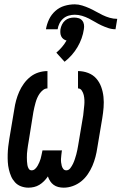

<svg xmlns="http://www.w3.org/2000/svg" viewBox="-20 -858 561 886"><path d="M274 8Q261 8 249 5Q237 2 227.5 -5Q218 -12 211.5 -22Q205 -32 201 -44Q193 -32 183 -22Q173 -12 161.5 -5Q150 2 137 5Q124 8 111 8Q94 8 77.5 2Q61 -4 49.5 -16.5Q38 -29 31.5 -44Q25 -59 21 -76Q17 -93 16 -110.5Q15 -128 15.5 -146Q16 -164 18 -181.5Q20 -199 23 -217L46 -354Q49 -375 54.5 -395Q60 -415 68.5 -434.5Q77 -454 90 -472Q103 -490 120 -503.5Q137 -517 157.5 -523.5Q178 -530 199 -530V-450Q188 -450 178.5 -442.5Q169 -435 162.5 -425.5Q156 -416 151.5 -405.5Q147 -395 144 -384Q141 -373 138.5 -362.5Q136 -352 134 -341L112 -204Q110 -195 109 -186Q108 -177 106.5 -168Q105 -159 104.5 -149.5Q104 -140 104 -131Q104 -122 104.5 -113.5Q105 -105 106.5 -96Q108 -87 112.5 -79.5Q117 -72 126 -72Q135 -72 142 -78.5Q149 -85 153.5 -93Q158 -101 161.5 -109Q165 -117 167.5 -125.5Q170 -134 171.5 -142.5Q173 -151 175 -159L176 -164H266L265 -159Q264 -151 263 -142.5Q262 -134 261.5 -125.5Q261 -117 262 -108.5Q263 -100 265 -92.5Q267 -85 272 -78.5Q277 -72 286 -72Q297 -72 304.5 -82Q312 -92 317 -102.5Q322 -113 325.5 -124Q329 -135 332 -145.5Q335 -156 337 -167Q339 -178 341 -189L364 -326Q365 -338 366.5 -350Q368 -362 369 -373.5Q370 -385 369.5 -396.5Q369 -408 366.5 -419Q364 -430 357.5 -440Q351 -450 340 -450V-530Q364 -530 386.5 -521.5Q409 -513 424 -496Q439 -479 447 -457Q455 -435 457.5 -411Q460 -387 458 -362Q456 -337 452 -313L429 -176Q426 -155 420.5 -134Q415 -113 406.5 -93Q398 -73 385 -54Q372 -35 354.5 -21Q337 -7 316 0.5Q295 8 274 8ZM246 -723H192Q196 -747 206.5 -769Q217 -791 235.5 -807.5Q254 -824 277.5 -831Q301 -838 325 -838Q342 -838 359.5 -832.5Q377 -827 392.5 -820Q408 -813 423 -804.5Q438 -796 453.5 -788.5Q469 -781 486 -776Q503 -771 521 -771L513 -723Q496 -723 479.5 -728.5Q463 -734 448 -741Q433 -748 419 -756.5Q405 -765 390 -772.5Q375 -780 358.5 -785Q342 -790 325 -790Q311 -790 297 -786Q283 -782 272 -772.5Q261 -763 254.5 -750Q248 -737 246 -723ZM278 -573 240 -615Q254 -627 266 -641Q278 -655 287 -671Q279 -673 272.5 -678Q266 -683 262.5 -690.5Q259 -698 258.5 -706Q258 -714 259 -723Q261 -734 266 -744.5Q271 -755 280 -763Q289 -771 300 -774Q311 -777 322 -777Q333 -777 343 -774Q353 -771 359.5 -763Q366 -755 367.5 -744.5Q369 -734 367 -723Q364 -702 356.5 -681Q349 -660 337.5 -640.5Q326 -621 311 -604Q296 -587 278 -573Z"/></svg>

Font: Iosevka Slab Medium
Style: Italic
Weight: 500
Italic angle: -9°
Monospace: yes
Designer: Belleve Invis
Foundry: Belleve Invis
Version: Version 11.1.0; ttfautohint (v1.8.3)